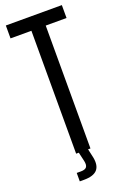

<svg xmlns="http://www.w3.org/2000/svg" viewBox="-178 -856 700 1063"><g transform="rotate(-20 172.0 -324.5)"><path d="M130 0V-724H7V-800H337V-724H214.4V0ZM96.6 151V101.3H121.5Q146.2 101.3 154.9 90Q163.6 78.7 158 52.9L144.8 -4H199.4L212.1 52.9Q221.5 102.6 199.2 126.8Q176.8 151 121.9 151Z"/></g></svg>

Font: Big Shoulders Text SC Thin
Style: Regular
Weight: 100
Designer: Patric King
Foundry: XO Type Co
Version: Version 2.002